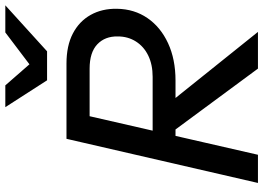

<svg xmlns="http://www.w3.org/2000/svg" viewBox="-154 -836 990 722"><g transform="rotate(-90 341.0 -475.0)"><path d="M14 0 180 -720H463Q530 -720 576 -696Q622 -672 646 -629Q670 -586 669 -530Q668 -465 634 -415.5Q600 -366 539.5 -338Q479 -310 399 -310H166L186 -396H413Q459 -396 493 -412.5Q527 -429 546 -459Q565 -489 565 -527Q566 -575 535.5 -604Q505 -633 444 -633H265L120 0ZM444 0 176 -363H291L582 0ZM400 -793 299 -950H381L498 -816H403L580 -950H682L509 -793Z"/></g></svg>

Font: Instrument Sans Medium
Style: Italic
Weight: 500
Italic angle: -13°
Designer: Rodrigo Fuenzalida
Foundry: fragTYPE
Version: Version 1.000;gftools[0.9.28]